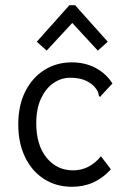

<svg xmlns="http://www.w3.org/2000/svg" viewBox="-20 -705 490 736"><path d="M256 11Q195 11 148.5 -19Q102 -49 76 -103Q50 -157 50 -228Q50 -301 77 -354.5Q104 -408 150.5 -437Q197 -466 255 -466Q306 -466 346.5 -444.5Q387 -423 411 -385L370 -341L364 -333L359 -338Q358 -346 355 -353.5Q352 -361 341 -374Q322 -392 300 -399.5Q278 -407 249 -407Q215 -407 185.5 -387Q156 -367 137.5 -328Q119 -289 119 -232Q119 -149 158.5 -100.5Q198 -52 260 -52Q323 -52 367 -106L405 -56Q345 11 256 11ZM159 -511 121 -545 246 -685H268L393 -545L355 -511L257 -617Z"/></svg>

Font: Inconsolata SemiCondensed
Style: Regular
Weight: 400
Width: 4
Monospace: yes
Designer: Raph Levien, Cyreal, Brenton Simpson
Foundry: Raph Levien, Cyreal, Google
Version: Version 3.000; ttfautohint (v1.8.2.53-6de2)